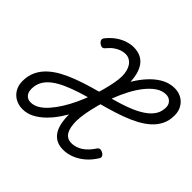

<svg xmlns="http://www.w3.org/2000/svg" viewBox="-207 -1205 1491 1491"><g transform="rotate(45 538.5 -459.0)"><path d="M652 17Q611 17 580.5 2Q550 -13 530 -42Q510 -71 500.5 -113.5Q491 -156 491 -212Q491 -249 498.5 -300Q506 -351 521 -409.5Q536 -468 558 -529Q580 -590 608 -649Q636 -708 670.5 -759.5Q705 -811 745.5 -850.5Q786 -890 831.5 -912.5Q877 -935 928 -935Q971 -935 1004.5 -916Q1038 -897 1057.5 -863Q1077 -829 1077 -785Q1077 -728 1055.5 -684Q1034 -640 996 -606Q958 -572 907 -545Q856 -518 796.5 -496.5Q737 -475 674 -457Q611 -439 547 -421.5Q483 -404 424 -385Q365 -366 314 -343.5Q263 -321 224.5 -292.5Q186 -264 165 -227.5Q144 -191 144 -143Q144 -120 152.5 -102Q161 -84 177 -74.5Q193 -65 214 -65Q250 -65 284 -85.5Q318 -106 350 -142.5Q382 -179 411 -225.5Q440 -272 465 -325Q490 -378 509.5 -433Q529 -488 543 -539.5Q557 -591 565 -635Q573 -679 573 -711Q573 -740 566.5 -766Q560 -792 547 -811Q534 -830 514.5 -841.5Q495 -853 469 -853Q448 -853 424 -845Q400 -837 376 -820Q352 -803 327 -773Q317 -760 304 -760Q291 -760 276 -772Q261 -784 259 -797Q257 -810 268 -823Q300 -862 335 -886.5Q370 -911 407 -923Q444 -935 477 -935Q522 -935 555 -919Q588 -903 609 -872.5Q630 -842 640 -799.5Q650 -757 650 -705Q650 -667 641.5 -616.5Q633 -566 617 -508Q601 -450 577.5 -389Q554 -328 524 -269.5Q494 -211 459 -159Q424 -107 383.5 -67.5Q343 -28 299 -5.5Q255 17 207 17Q162 17 126.5 -3Q91 -23 71.5 -58Q52 -93 52 -137Q52 -196 73.5 -242Q95 -288 133.5 -324Q172 -360 222.5 -387.5Q273 -415 332.5 -437.5Q392 -460 455.5 -478.5Q519 -497 582.5 -514.5Q646 -532 705.5 -550Q765 -568 815.5 -590Q866 -612 904.5 -639.5Q943 -667 964.5 -701.5Q986 -736 986 -781Q986 -803 976.5 -819Q967 -835 951 -844Q935 -853 915 -853Q872 -853 833 -826.5Q794 -800 759 -756Q724 -712 694 -655Q664 -598 640.5 -536Q617 -474 601 -414Q585 -354 576 -302Q567 -250 567 -214Q567 -179 572.5 -151Q578 -123 589.5 -104Q601 -85 619 -75Q637 -65 663 -65Q692 -65 722 -77Q752 -89 779.5 -114Q807 -139 831 -176Q839 -188 851.5 -190Q864 -192 879 -184Q897 -174 902 -161.5Q907 -149 899 -137Q866 -84 825 -50Q784 -16 740 0.5Q696 17 652 17Z"/></g></svg>

Font: Playwrite DE LA
Style: Regular
Weight: 400
Designer: Veronika Burian, José Scaglione
Foundry: TypeTogether
Version: Version 1.002